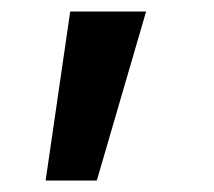

<svg xmlns="http://www.w3.org/2000/svg" viewBox="-20 -128 374 335"><path d="M59.6 187 102.5 -107.9H234.9L148.9 187Z"/></svg>

Font: Inter Semi Bold
Style: Regular
Weight: 600
Designer: Rasmus Andersson
Foundry: rsms
Version: Version 4.000;git-e0f93cc